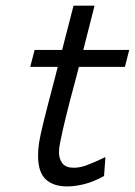

<svg xmlns="http://www.w3.org/2000/svg" viewBox="-20 -650 479 682"><path d="M218.3 12.2Q169.4 12.2 142.3 -13.2Q115.2 -38.6 115.2 -97.7Q115.2 -119.1 118.7 -142.6Q122.6 -168 135.7 -221.2Q148.9 -274.4 174.8 -372.1L185.1 -412.6H87.4L103 -472.7H200.7L241.2 -629.9H315.9L275.9 -472.7H439L423.8 -412.6H260.3L249.5 -371.1Q227.1 -288.1 214.6 -237.3Q202.1 -186.5 193.8 -144.5Q189.5 -126 189.5 -108.9Q189.5 -85.4 201.7 -69.8Q213.9 -54.2 242.2 -54.2Q263.7 -54.2 285.9 -62.3Q308.1 -70.3 344.7 -87.4Q347.7 -89.4 354.5 -92.3L349.6 -24.9Q314 -4.9 280.5 3.7Q247.1 12.2 218.3 12.2Z"/></svg>

Font: Lesson One Light
Style: Italic
Weight: 300
Italic angle: -14°
Designer: But Ko, Victor Gaultney, Annie Olsen, Julie Remington, Don Collingsworth, Eric Hays, Becca Hirsbrunner
Version: Version 1.100